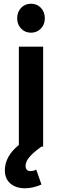

<svg xmlns="http://www.w3.org/2000/svg" viewBox="-20 -785 331 1028"><path d="M72 -687Q72 -721 93 -743Q114 -765 146 -765Q178 -765 199 -743Q220 -721 220 -687Q220 -654 199 -632Q178 -610 146 -610Q114 -610 93 -632Q72 -654 72 -687ZM81 -535H211V0H202Q157 32 137 56.5Q117 81 117 103Q117 117 124 124Q131 131 142 131Q161 131 174 123L202 203Q156 223 114 223Q65 223 35.5 197.5Q6 172 6 127Q6 52 81 -9Z"/></svg>

Font: Montserrat arm2 Medium
Style: Regular
Weight: 500
Designer: Julieta Ulanovsky
Foundry: Julieta Ulanovsky
Version: Version 6.000